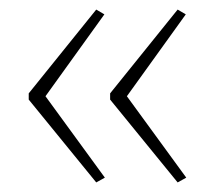

<svg xmlns="http://www.w3.org/2000/svg" viewBox="-20 -479 448 401"><path d="M40 -284V-271L181 -98L199 -108L75 -278L198 -449L181 -459ZM210 -284V-271L351 -98L369 -108L245 -278L368 -449L351 -459Z"/></svg>

Font: Noto Sans Gurmukhi UI ExtraCondensed Thin
Style: Regular
Weight: 100
Width: 2
Designer: Jelle Bosma - Monotype Design Team
Foundry: Monotype Imaging Inc.
Version: Version 2.004